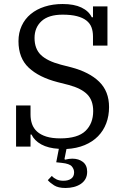

<svg xmlns="http://www.w3.org/2000/svg" viewBox="-20 -730 628 956"><path d="M306 206Q270 206 249.5 193Q229 180 218 167L238 146Q248 157 262 163.5Q276 170 296 170Q320 170 334.5 159.5Q349 149 349 128Q349 112 337.5 98.5Q326 85 288 81L260 78L273 11Q220 8 185.5 -11Q151 -30 137 -60H132V0H60V-205H132V-159Q132 -134 139.5 -112.5Q147 -91 164.5 -75Q182 -59 210.5 -50Q239 -41 280 -41Q367 -41 405.5 -78Q444 -115 444 -177Q444 -230 414.5 -260Q385 -290 322 -307L267 -321Q174 -345 123 -393Q72 -441 72 -525Q72 -567 88 -601.5Q104 -636 133 -660Q162 -684 202.5 -697Q243 -710 292 -710Q349 -710 385.5 -692.5Q422 -675 437 -644H443V-698H515V-503H443V-549Q443 -574 435.5 -594Q428 -614 410 -628Q392 -642 363 -649.5Q334 -657 292 -657Q222 -657 187 -625Q152 -593 152 -541Q152 -487 183.5 -456.5Q215 -426 283 -408L334 -395Q425 -371 474 -323Q523 -275 523 -197Q523 -153 509 -116Q495 -79 468 -51.5Q441 -24 401.5 -7.5Q362 9 311 12L301 62L304 65Q324 60 340 60Q372 60 393 76.5Q414 93 414 125Q414 146 405.5 161Q397 176 382 186Q367 196 347.5 201Q328 206 306 206Z"/></svg>

Font: IBM Plex Serif
Style: Regular
Weight: 400
Designer: Mike Abbink, Paul van der Laan, Pieter van Rosmalen
Foundry: Bold Monday
Version: Version 2.6